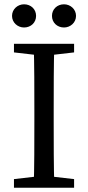

<svg xmlns="http://www.w3.org/2000/svg" viewBox="-20 -874 410 894"><path d="M92 -746C124 -746 148 -769 148 -800C148 -831 124 -854 92 -854C62 -854 36 -831 36 -800C36 -769 62 -746 92 -746ZM278 -746C308 -746 334 -769 334 -800C334 -831 308 -854 278 -854C246 -854 222 -831 222 -800C222 -769 246 -746 278 -746ZM45 0H325V-40L195 -55H175L45 -40V0ZM137 0H233C230 -103 230 -207 230 -310V-360C230 -465 230 -569 233 -670H137C140 -567 140 -463 140 -360V-310C140 -205 140 -101 137 0ZM45 -630 175 -615H195L325 -630V-670H45V-630Z"/></svg>

Font: Source Serif Variable
Style: Regular
Weight: 389
Designer: Frank Grießhammer
Foundry: Adobe Systems Incorporated
Version: Version 3.001;hotconv 1.0.111;makeotfexe 2.5.65597